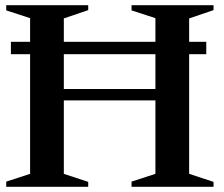

<svg xmlns="http://www.w3.org/2000/svg" viewBox="-20 -720 863 740"><path d="M4 0V-20L96 -50V-511H22V-559H96V-650L4 -680V-700H320V-681L226 -649V-559H579V-650L487 -680V-700H803V-681L709 -649V-559H775V-511H709V-50L803 -19V0H487V-20L579 -50V-333H226V-50L320 -19V0ZM226 -377H579V-511H226Z"/></svg>

Font: Wittgenstein Semibold
Style: Regular
Weight: 600
Designer: Jörg Drees
Foundry: Jörg Drees
Version: Version 1.303; ttfautohint (v1.8.4.7-5d5b)